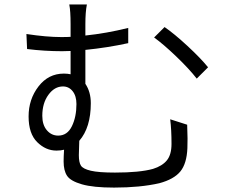

<svg xmlns="http://www.w3.org/2000/svg" viewBox="-20 -807 1040 862"><path d="M169.9 -287.1Q169.9 -246.1 190.4 -222.2Q210.9 -198.2 241.2 -198.2Q282.2 -198.2 302.7 -240.2Q323.2 -282.2 323.2 -339.8Q323.2 -376 306.2 -397.5Q289.1 -418.9 262.7 -418.9Q224.6 -418.9 197.3 -381.3Q169.9 -343.8 169.9 -287.1ZM744.1 -271.5 820.3 -247.1Q823.2 -176.8 821.3 -141.6Q818.4 -72.3 789.6 -37.1Q760.7 -2 695.3 15.6Q609.4 35.2 492.2 35.2Q398.4 35.2 347.7 20.5Q296.9 5.9 281.2 -17.6Q265.6 -41 265.6 -82Q265.6 -103.5 267.6 -134.8Q252.9 -130.9 233.4 -130.9Q185.5 -130.9 147 -168.9Q108.4 -207 108.4 -284.2Q108.4 -361.3 152.8 -418.9Q197.3 -476.6 266.6 -476.6Q283.2 -476.6 296.9 -473.6V-578.1Q284.2 -577.1 258.8 -577.1Q180.7 -577.1 101.6 -586.9L98.6 -654.3Q189.5 -640.6 254.9 -640.6Q283.2 -640.6 296.9 -641.6V-699.2Q296.9 -757.8 291 -787.1H370.1Q363.3 -752.9 363.3 -699.2V-647.5Q457 -657.2 555.7 -681.6V-613.3Q461.9 -592.8 363.3 -583V-430.7Q387.7 -394.5 387.7 -343.8Q387.7 -234.4 335.9 -174.8Q334 -131.8 334 -110.4Q334 -78.1 343.3 -63.5Q352.5 -48.8 387.7 -40.5Q422.9 -32.2 496.1 -32.2Q607.4 -32.2 667 -48.8Q708 -61.5 729 -86.9Q750 -112.3 750 -161.1Q750 -224.6 744.1 -271.5ZM671.9 -638.7 718.8 -685.5Q761.7 -656.2 821.3 -601.1Q880.9 -545.9 914.1 -504.9L863.3 -454.1Q829.1 -498 771.5 -553.2Q713.9 -608.4 671.9 -638.7Z"/></svg>

Font: GenEi Gothic M SemiLight
Style: Regular
Weight: 350
Designer: o_tamon (Modified); [Source Han Sans]
Ryoko NISHIZUKA  (kana & ideographs); Paul D. Hunt (Latin, Greek & Cyrillic); Wenl
Version: Version 1.1a;Original Version 1.004